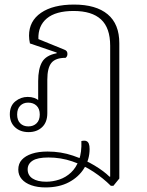

<svg xmlns="http://www.w3.org/2000/svg" viewBox="-20 -573 642 840"><path d="M179 247Q144 247 117 237.5Q90 228 75 210.5Q60 193 60 169Q60 143 75.5 126Q91 109 119.5 99.5Q148 90 188 90Q247 90 299.5 108Q352 126 393.5 151Q435 176 459 200H462V-373Q462 -451 422 -488Q382 -525 302 -525Q224 -525 185 -492.5Q146 -460 148 -402L261 -356Q269 -353 272 -348.5Q275 -344 275 -337Q275 -326 267 -320Q223 -320 205 -298Q187 -276 187 -224V-78Q187 -38 164 -16.5Q141 5 105 5Q69 5 46 -16Q23 -37 23 -73Q23 -110 47 -129.5Q71 -149 101 -149Q117 -149 130 -144.5Q143 -140 149 -133L147 -131V-218Q147 -272 164 -301.5Q181 -331 228 -340V-343L111 -383Q109 -392 108 -400.5Q107 -409 107 -417Q107 -481 159.5 -517Q212 -553 304 -553Q400 -553 451 -510.5Q502 -468 502 -384V208L476 240H465Q432 207 389 178.5Q346 150 296 133Q246 116 192 116Q144 116 122.5 130Q101 144 101 168Q101 194 122.5 208Q144 222 182 222Q211 222 239.5 212.5Q268 203 290.5 182Q313 161 325.5 127Q338 93 336 44Q350 41 357.5 44Q365 47 368.5 55.5Q372 64 372 79Q372 124 348.5 162.5Q325 201 282 224Q239 247 179 247ZM104 -20Q126 -20 140 -33.5Q154 -47 154 -72Q154 -97 140 -110.5Q126 -124 103 -124Q82 -124 68.5 -110.5Q55 -97 55 -72Q55 -47 68.5 -33.5Q82 -20 104 -20Z"/></svg>

Font: Noto Serif Thai ExtraLight
Style: Regular
Weight: 250
Version: Version 2.001